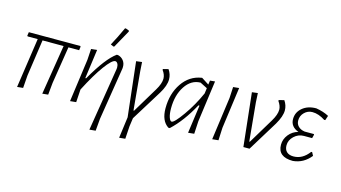

<svg xmlns="http://www.w3.org/2000/svg" viewBox="-94 -1038 2799 1576"><g transform="rotate(15 1305.5 -250.5)"><path d="M70 4 132 -419H47L42 -424L47 -455H484L488 -450L484 -419H393L343 -103L333 -1L284 4L352 -419H173L128 -108L120 -1Z M801 -689 808 -691 837 -680 838 -672Q827 -652 755 -523L748 -521L723 -532Q762 -603 801 -689ZM626 -459 592 -211H599Q709 -404 792 -463H803Q832 -456 850 -433Q868 -410 867 -377L866 -364L795 81L786 184L734 189L821 -349L822 -363Q822 -383 814 -396Q806 -409 794 -409Q767 -409 708.5 -329.5Q650 -250 578 -110V-108L571 -1L520 4L570 -360L576 -454Z M1233 -459Q1259 -421 1259 -378Q1259 -325 1217 -256L1055 6L1045 77L1038 185L987 190L1011 10L959 -453L1008 -459L1013 -382L1043 -56H1048L1178 -272Q1213 -330 1213 -372Q1213 -406 1187 -441L1189 -448Z M1356 6Q1292 -36 1292 -143Q1292 -267 1352.5 -356Q1413 -445 1515 -461H1519L1581 -421L1586 -456L1628 -460L1580 -108L1574 -1L1523 4L1556 -235H1547Q1466 -85 1368 6ZM1336 -154Q1336 -106 1346 -77.5Q1356 -49 1369 -49Q1391 -49 1457 -142Q1523 -235 1571 -343L1577 -389L1516 -420Q1437 -419 1386.5 -343Q1336 -267 1336 -154Z M1833 -459 1785 -108 1780 -1 1728 4 1778 -360 1783 -454Z M2217 -459Q2243 -421 2243 -378Q2243 -328 2201 -256L2044 0H1992L1943 -453L1992 -459L1996 -382L2027 -56H2032L2162 -272Q2197 -330 2197 -372Q2197 -404 2171 -441L2173 -448Z M2413 5Q2285 5 2285 -99Q2285 -146 2316 -185Q2347 -224 2396 -237Q2326 -263 2326 -328Q2326 -386 2371.5 -424Q2417 -462 2488 -462Q2551 -452 2597 -427L2584 -388L2575 -387Q2519 -424 2466 -424Q2427 -424 2398.5 -396Q2370 -368 2370 -328Q2370 -298 2390 -278Q2410 -258 2445 -253H2523L2526 -248L2518 -217H2449Q2401 -217 2365.5 -183.5Q2330 -150 2330 -106Q2330 -70 2350.5 -51Q2371 -32 2408 -32Q2485 -32 2540 -106H2548L2563 -78Q2503 -3 2413 5Z"/></g></svg>

Font: Alegreya Sans SC Light
Style: Italic
Weight: 300
Italic angle: -7°
Designer: Juan Pablo del Peral
Foundry: Huerta Tipografica
Version: Version 2.007